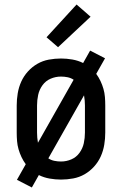

<svg xmlns="http://www.w3.org/2000/svg" viewBox="-20 -787 540 850"><path d="M121 43 55 9 94 -60Q83 -75 75 -92Q67 -109 62 -126.5Q57 -144 55.5 -162.5Q54 -181 54 -200V-320Q54 -347 58.5 -374Q63 -401 74 -425.5Q85 -450 103.5 -470.5Q122 -491 145.5 -504.5Q169 -518 196 -523Q223 -528 250 -528Q275 -528 300.5 -523.5Q326 -519 348 -508L379 -563L445 -529L406 -460Q417 -445 425 -428Q433 -411 438 -393.5Q443 -376 444.5 -357.5Q446 -339 446 -320V-200Q446 -173 441.5 -146Q437 -119 426 -94.5Q415 -70 396.5 -49.5Q378 -29 354.5 -15.5Q331 -2 304 3Q277 8 250 8Q225 8 199.5 3.5Q174 -1 152 -12ZM148 -155 306 -434Q294 -442 279.5 -445Q265 -448 250 -448Q226 -448 204 -438.5Q182 -429 168 -409.5Q154 -390 149 -367Q144 -344 144 -320V-200Q144 -189 145 -177.5Q146 -166 148 -155ZM250 -72Q274 -72 296 -81.5Q318 -91 332 -110.5Q346 -130 351 -153Q356 -176 356 -200V-320Q356 -331 355 -342.5Q354 -354 352 -365L194 -86Q206 -78 220.5 -75Q235 -72 250 -72ZM237 -578 186 -622 319 -767 381 -713Z"/></svg>

Font: Iosevka SS04 Medium
Style: Regular
Weight: 500
Monospace: yes
Designer: Belleve Invis
Foundry: Belleve Invis
Version: Version 19.0.0; ttfautohint (v1.8.4)